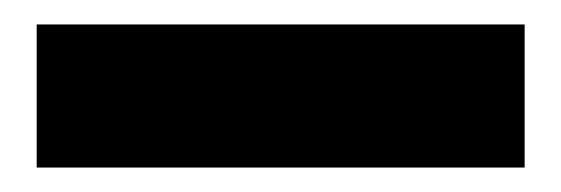

<svg xmlns="http://www.w3.org/2000/svg" viewBox="-20 -765 459 157"><path d="M10 -745H409V-628H10Z"/></svg>

Font: Parkinsans
Style: Bold
Weight: 700
Designer: Red Stone, Indian Type Foundry
Foundry: Indian Type Foundry
Version: Version 1.000